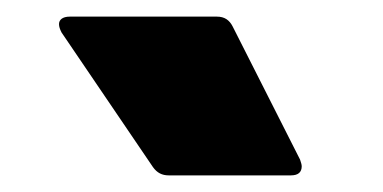

<svg xmlns="http://www.w3.org/2000/svg" viewBox="-20 -805 461 231"><path d="M183 -594H330C339 -594 343 -598 343 -605C343 -607 342 -610 341 -613L260 -773C256 -781 250 -785 241 -785H64C55 -785 51 -781 51 -776C51 -773 52 -770 54 -766L164 -604C169 -597 175 -594 183 -594Z"/></svg>

Font: LINE Seed JP_OTF ExtraBold
Style: Regular
Weight: 800
Designer: LY Corporation & Fontrix & Fontworks
Version: Version 1.013